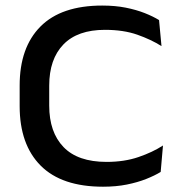

<svg xmlns="http://www.w3.org/2000/svg" viewBox="-20 -674 668 708"><path d="M360 14.5Q207.5 14.5 130 -63.2Q52.5 -141 52.5 -282.5V-358.5Q52.5 -499 129.2 -576.2Q206 -653.5 357 -653.5Q404.5 -653.5 443.5 -645.8Q482.5 -638 513.5 -625.8Q544.5 -613.5 566.5 -600L575.5 -504Q537.5 -528 486.5 -546Q435.5 -564 367 -564Q266 -564 213.8 -510Q161.5 -456 161.5 -358V-284.5Q161.5 -186.5 214.2 -131.8Q267 -77 373 -77Q438.5 -77 490.5 -94.8Q542.5 -112.5 581 -137.5L572.5 -40Q550.5 -26.5 519 -14Q487.5 -1.5 447.8 6.5Q408 14.5 360 14.5Z"/></svg>

Font: Anek Gujarati SemiExpanded Medium
Style: Regular
Weight: 500
Width: 6
Designer: Mrunmayee Ghaisas (Gujarati), Yesha Goshar (Latin)
Foundry: Ek Type
Version: Version 1.003